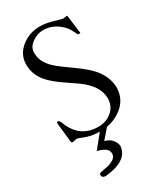

<svg xmlns="http://www.w3.org/2000/svg" viewBox="-236 -797 973 1144"><g transform="rotate(-30 250.5 -224.5)"><path d="M412 -683Q417 -683 417 -672L430 -568Q432 -558 432 -555.5Q432 -553 424.5 -553Q417 -553 415 -555Q413 -557 411 -561.5Q409 -566 406 -572Q403 -578 400 -583Q390 -606 368 -628Q314 -680 247 -680Q207 -680 170.5 -653.5Q134 -627 134 -591Q134 -555 147.5 -528.5Q161 -502 183 -480Q205 -458 233.5 -437.5Q262 -417 291 -396Q369 -341 401 -303Q453 -243 457 -169Q457 -86 393.5 -36.5Q330 13 245 13Q191 13 159 2Q127 -9 115 -14Q103 -19 97 -19Q91 -19 90 -18L66 -13Q60 -13 58 -23Q44 -145 44 -152.5Q44 -160 45 -162.5Q46 -165 52 -165Q65 -165 77 -126Q128 -16 247 -16Q302 -16 340.5 -49.5Q379 -83 379 -136Q379 -221 278 -294Q249 -314 195 -351Q141 -388 108 -424Q58 -481 58 -550.5Q58 -620 113.5 -664.5Q169 -709 241 -709Q278 -709 322.5 -696.5Q367 -684 385 -679ZM139 260Q112 260 112 239Q112 229 119 227Q126 225 137.5 223Q149 221 171.5 216.5Q194 212 215.5 198.5Q237 185 237 161Q237 137 212.5 122.5Q188 108 164 105L249 0H298L233 75Q269 84 285.5 107.5Q302 131 302 149Q294 244 139 260Z"/></g></svg>

Font: Cardo
Style: Regular
Weight: 400
Designer: David J. Perry
Foundry: David J. Perry
Version: Version 1.0451